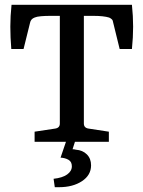

<svg xmlns="http://www.w3.org/2000/svg" viewBox="-20 -590 597 799"><path d="M124 0V-42L210 -55Q229 -58 229 -76V-524H190Q169 -524 151 -522.5Q133 -521 124 -517Q108 -511 105 -495L78 -386H27Q23 -435 23 -479Q23 -523 28 -570H529Q534 -523 534 -479Q534 -435 529 -386H478L451 -496Q450 -505 445.5 -509.5Q441 -514 434 -517Q411 -524 368 -524H329V-76Q329 -58 348 -55L433 -42V0ZM298 -19 282 31Q285 31 289 31.5Q293 32 296 33Q324 35 341.5 52.5Q359 70 359 98Q359 139 321 164Q283 189 226 189Q221 189 217 189Q213 189 208 189L203 154Q240 150 259.5 136Q279 122 279 102Q279 83 265 75Q251 67 232 66L261 -19Z"/></svg>

Font: Yrsa Medium
Style: Regular
Weight: 500
Designer: Anna Giedrys (Yrsa+Rasa design), David Brezina (Yrsa art-direction, Rasa art-direction, design)
Foundry: Rosetta Type Foundry
Version: Version 2.004